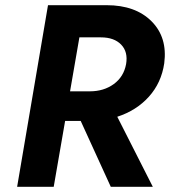

<svg xmlns="http://www.w3.org/2000/svg" viewBox="-20 -720 655 740"><path d="M165 -700H391Q502 -700 564 -638Q626 -576 613 -476Q602 -401 554 -347.5Q506 -294 432 -270L569 0H407L291 -254H231L187 0H46ZM369 -576H286L250 -368H326Q380 -368 418.5 -396Q457 -424 466 -473Q474 -520 447 -548Q420 -576 369 -576Z"/></svg>

Font: Jost* 600 Semi
Style: Italic
Weight: 600
Italic angle: -10°
Version: Version 3.500